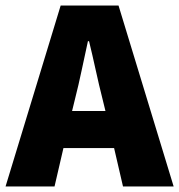

<svg xmlns="http://www.w3.org/2000/svg" viewBox="-30 -670 644 690"><path d="M240 -316 229 -271H349L338 -316Q326 -363 314 -418Q302 -473 290 -522H286Q275 -472 263.5 -417.5Q252 -363 240 -316ZM-10 0 188 -650H396L594 0H412L380 -138H198L166 0Z"/></svg>

Font: TypoPRO Source Sans Pro
Style: Regular
Weight: 900
Designer: Paul D. Hunt
Foundry: Adobe Systems Incorporated
Version: Version 2.020;PS 2.000;hotconv 1.0.86;makeotf.lib2.5.63406